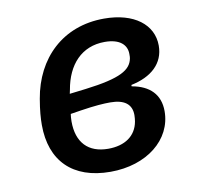

<svg xmlns="http://www.w3.org/2000/svg" viewBox="-65 -599 731 682"><g transform="rotate(-10 300.0 -258.0)"><path d="M287 -70C215 -70 175 -112 175 -188C175 -199 176 -208 177 -215L215 -221C267 -229 298 -231 322 -231C373 -231 399 -211 399 -172C399 -163 398 -156 397 -149C388 -98 347 -70 287 -70ZM186 -286 189 -300C204 -388 256 -446 340 -446C395 -446 419 -421 419 -389C419 -380 419 -375 418 -372C410 -333 374 -309 244 -293ZM281 12C412 12 507 -64 507 -167C507 -227 471 -263 407 -274V-279C480 -294 527 -335 527 -400C527 -476 460 -528 352 -528C202 -528 102 -429 78 -287C71 -246 69 -219 69 -194C69 -65 144 12 281 12Z"/></g></svg>

Font: IBM Mono Medium
Style: Italic
Weight: 500
Italic angle: -9°
Monospace: yes
Designer: Mike Abbink, Paul van der Laan, Pieter van Rosmalen
Foundry: Bold Monday
Version: Version 2.3